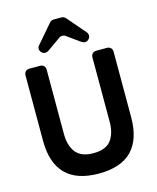

<svg xmlns="http://www.w3.org/2000/svg" viewBox="-137 -1040 937 1147"><g transform="rotate(-15 331.0 -466.5)"><path d="M307 -946H355Q369 -946 380 -935L478 -821Q486 -812 486 -800Q486 -788 478 -779L477 -778Q468 -767 454 -767Q443 -767 434 -773L350 -833Q343 -839 331 -839Q321 -839 312 -833L227 -773Q218 -767 208 -767Q193 -767 184 -778L183 -779Q175 -788 175 -800Q175 -812 184 -821L282 -935Q291 -946 307 -946ZM331 13Q194 13 126 -56.5Q58 -126 58 -263V-667Q58 -682 67 -691Q76 -700 91 -700H156Q171 -700 180 -691Q189 -682 189 -667V-270Q189 -198 222 -155.5Q255 -113 331 -113Q408 -113 440 -155.5Q472 -198 472 -270V-667Q472 -682 481 -691Q490 -700 505 -700H570Q585 -700 594 -691Q603 -682 603 -667V-263Q603 -126 535.5 -56.5Q468 13 331 13Z"/></g></svg>

Font: Higure Gothic Black
Style: Regular
Weight: 900
Designer: Yoshimichi Ohira
Foundry: Positype
Version: Version 1.000